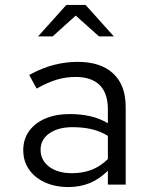

<svg xmlns="http://www.w3.org/2000/svg" viewBox="-20 -746 640 776"><path d="M256 10Q203 10 161.5 -9Q120 -28 97 -61.5Q74 -95 74 -139Q74 -183 97.5 -216Q121 -249 163.5 -267Q206 -285 262 -285Q306 -285 344 -276.5Q382 -268 416 -248V-304Q416 -369 383 -402Q350 -435 285 -435Q248 -435 211 -424.5Q174 -414 128 -388L98 -443Q151 -472 199 -484Q247 -496 294 -496Q387 -496 437.5 -449Q488 -402 488 -314V0H416V-56Q382 -22 342.5 -6Q303 10 256 10ZM144 -141Q144 -98 179 -72Q214 -46 271 -46Q314 -46 349.5 -59.5Q385 -73 416 -103V-197Q385 -216 350 -224Q315 -232 273 -232Q215 -232 179.5 -207Q144 -182 144 -141ZM134 -599 248 -726H326L440 -599H380L286 -683L193 -599Z"/></svg>

Font: Red Hat Mono
Style: Regular
Weight: 400
Designer: Pentagram, MCKL
Foundry: Pentagram, MCKL
Version: Version 1.023